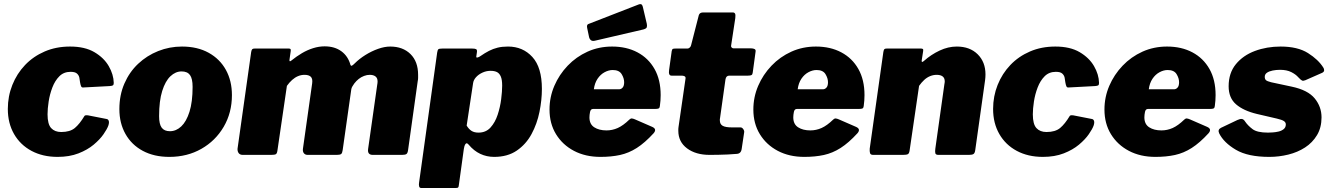

<svg xmlns="http://www.w3.org/2000/svg" viewBox="-20 -772 6638 957"><path d="M329 -540Q403 -540 450.5 -512Q498 -484 522 -442.5Q546 -401 547 -359Q547 -350 543.5 -347Q540 -344 527 -343L395 -336Q387 -335 384 -342.5Q381 -350 379 -362Q378 -373 375.5 -385Q373 -397 363.5 -405.5Q354 -414 332 -414Q298 -414 276 -392Q254 -370 241 -336Q228 -302 222.5 -266Q217 -230 217 -202Q217 -153 235 -133.5Q253 -114 285 -114Q329 -114 353 -134Q377 -154 401 -194Q404 -199 419 -197L511 -179Q519 -178 522 -169.5Q525 -161 520 -146Q514 -129 496 -103Q478 -77 447 -51Q416 -25 371 -7.5Q326 10 267 10Q193 10 137 -20Q81 -50 50 -104Q19 -158 19 -229Q19 -292 41.5 -348.5Q64 -405 105 -448Q146 -491 203 -515.5Q260 -540 329 -540Z M824 10Q748 10 692 -20Q636 -50 605.5 -104Q575 -158 575 -228Q575 -298 600 -355.5Q625 -413 668.5 -454Q712 -495 768.5 -517.5Q825 -540 887 -540Q964 -540 1020 -509Q1076 -478 1106 -423.5Q1136 -369 1136 -298Q1136 -210 1095 -140Q1054 -70 983.5 -30Q913 10 824 10ZM827 -118Q858 -118 883.5 -142Q909 -166 924.5 -215Q940 -264 940 -339Q940 -380 927 -398Q914 -416 885 -416Q855 -416 829.5 -392Q804 -368 788.5 -318.5Q773 -269 773 -193Q773 -153 786 -135.5Q799 -118 827 -118Z M1190 0Q1176 0 1169.5 -9Q1163 -18 1164 -31L1232 -513Q1234 -524 1237.5 -527Q1241 -530 1249 -530H1419Q1428 -530 1429 -525Q1430 -520 1428 -510L1423 -475Q1421 -461 1432 -470Q1458 -491 1485 -507Q1512 -523 1541 -532Q1570 -541 1598 -541Q1648 -541 1681.5 -516.5Q1715 -492 1727 -448Q1729 -443 1733.5 -444.5Q1738 -446 1748 -456Q1771 -479 1801.5 -498Q1832 -517 1864.5 -528.5Q1897 -540 1925 -540Q1988 -540 2026 -502.5Q2064 -465 2064 -399Q2064 -392 2064 -384Q2064 -376 2062 -367L2014 -24Q2012 -9 2006 -4.5Q2000 0 1984 0H1838Q1810 0 1815 -31L1860 -348Q1861 -353 1861.5 -358Q1862 -363 1862 -366Q1862 -383 1851.5 -391Q1841 -399 1823 -399Q1809 -399 1794.5 -393.5Q1780 -388 1768 -378.5Q1756 -369 1746 -356Q1741 -349 1736.5 -341.5Q1732 -334 1731 -327L1688 -24Q1686 -9 1680.5 -4.5Q1675 0 1659 0H1513Q1501 0 1494.5 -8.5Q1488 -17 1490 -31L1536 -357Q1539 -380 1529 -389.5Q1519 -399 1498 -399Q1481 -399 1465.5 -392.5Q1450 -386 1436 -373.5Q1422 -361 1410 -344L1363 -23Q1361 -7 1355 -3.5Q1349 0 1331 0H1190Z M2079 165Q2071 165 2069 156.5Q2067 148 2069 137L2159 -510Q2161 -523 2165 -526.5Q2169 -530 2185 -530H2333Q2347 -530 2353 -527Q2359 -524 2357 -511L2354 -490Q2353 -484 2360 -485.5Q2367 -487 2374 -492Q2397 -508 2417.5 -518.5Q2438 -529 2460.5 -534.5Q2483 -540 2512 -540Q2586 -540 2633.5 -488Q2681 -436 2681 -329Q2681 -274 2669 -214.5Q2657 -155 2629.5 -104Q2602 -53 2556 -21.5Q2510 10 2443 10Q2406 10 2374 -5Q2342 -20 2316 -51Q2306 -63 2300 -54Q2294 -45 2292 -30L2267 151Q2266 161 2263 163Q2260 165 2251 165H2079ZM2365 -111Q2402 -111 2425 -136.5Q2448 -162 2460.5 -200Q2473 -238 2478 -277.5Q2483 -317 2483 -345Q2483 -375 2476 -391Q2469 -407 2456.5 -413Q2444 -419 2425 -419Q2404 -419 2384.5 -410Q2365 -401 2352.5 -387Q2340 -373 2338 -357L2306 -146Q2317 -128 2330.5 -119.5Q2344 -111 2365 -111Z M2973 10Q2898 10 2841 -20Q2784 -50 2751.5 -103Q2719 -156 2719 -226Q2719 -288 2743 -344Q2767 -400 2809.5 -444.5Q2852 -489 2908.5 -514.5Q2965 -540 3031 -540Q3103 -540 3157.5 -511Q3212 -482 3242.5 -428Q3273 -374 3273 -298Q3273 -285 3272 -271Q3271 -257 3269 -243Q3268 -234 3263 -231.5Q3258 -229 3245 -229H2936Q2924 -229 2921 -214Q2918 -199 2918 -187Q2918 -153 2942 -137.5Q2966 -122 3003 -122Q3032 -122 3059 -134Q3086 -146 3117 -176Q3123 -182 3129.5 -181.5Q3136 -181 3145 -177L3230 -140Q3256 -129 3238 -108Q3194 -60 3154 -34.5Q3114 -9 3070.5 0.5Q3027 10 2973 10ZM3066 -327Q3076 -327 3083.5 -335.5Q3091 -344 3091 -362Q3091 -382 3078.5 -402.5Q3066 -423 3034 -423Q3014 -423 2993.5 -412Q2973 -401 2958.5 -379.5Q2944 -358 2940 -327ZM3204 -653Q3206 -642 3203.5 -635.5Q3201 -629 3186 -625L2945 -569Q2932 -566 2925 -572Q2918 -578 2916 -588L2907 -631Q2903 -648 2912 -652L3164 -750Q3171 -753 3176.5 -750.5Q3182 -748 3185 -734Z M3517 0Q3448 0 3404.5 -32.5Q3361 -65 3361 -120Q3361 -125 3361 -129.5Q3361 -134 3362 -139L3397 -381Q3398 -389 3392 -392Q3386 -395 3377 -395H3327Q3311 -395 3315 -423L3328 -517Q3330 -527 3334 -528.5Q3338 -530 3348 -530H3407Q3413 -530 3418.5 -535.5Q3424 -541 3425 -548L3463 -696Q3467 -710 3485 -710H3632Q3640 -710 3643.5 -704.5Q3647 -699 3645 -682L3624 -544Q3623 -539 3627 -535Q3631 -531 3636 -531H3724Q3734 -531 3741 -527.5Q3748 -524 3746 -514L3732 -411Q3731 -401 3726 -398Q3721 -395 3708 -395H3615Q3599 -395 3596 -376L3569 -184Q3568 -181 3568 -178Q3568 -175 3568 -172Q3568 -153 3582 -145Q3596 -137 3628 -137H3671Q3679 -137 3685 -128Q3691 -119 3689 -111L3677 -31Q3674 -6 3652 -5Q3631 -3 3607.5 -2Q3584 -1 3561 -0.5Q3538 0 3517 0Z M3989 10Q3914 10 3857 -20Q3800 -50 3767.5 -103Q3735 -156 3735 -226Q3735 -288 3759 -344Q3783 -400 3825.5 -444.5Q3868 -489 3924.5 -514.5Q3981 -540 4047 -540Q4119 -540 4173.5 -511Q4228 -482 4258.5 -428Q4289 -374 4289 -298Q4289 -285 4288 -271Q4287 -257 4285 -243Q4284 -234 4279 -231.5Q4274 -229 4261 -229H3952Q3940 -229 3937 -214Q3934 -199 3934 -187Q3934 -153 3958 -137.5Q3982 -122 4019 -122Q4048 -122 4075 -134Q4102 -146 4133 -176Q4139 -182 4145.5 -181.5Q4152 -181 4161 -177L4246 -140Q4272 -129 4254 -108Q4210 -60 4170 -34.5Q4130 -9 4086.5 0.5Q4043 10 3989 10ZM4082 -327Q4092 -327 4099.5 -335.5Q4107 -344 4107 -362Q4107 -382 4094.5 -402.5Q4082 -423 4050 -423Q4030 -423 4009.5 -412Q3989 -401 3974.5 -379.5Q3960 -358 3956 -327Z M4332 0Q4319 0 4316.5 -9Q4314 -18 4315 -31L4383 -513Q4385 -524 4388 -527Q4391 -530 4400 -530H4571Q4577 -530 4580 -527.5Q4583 -525 4581 -515L4574 -470Q4573 -457 4586 -469Q4621 -500 4663.5 -520Q4706 -540 4749 -540Q4814 -540 4853 -501.5Q4892 -463 4892 -401Q4892 -394 4891.5 -387Q4891 -380 4890 -372L4841 -24Q4839 -9 4832.5 -4.5Q4826 0 4810 0H4657Q4644 0 4642 -8.5Q4640 -17 4642 -31L4687 -351Q4688 -356 4688.5 -360Q4689 -364 4689 -366Q4689 -383 4678.5 -391Q4668 -399 4649 -399Q4632 -399 4616 -392.5Q4600 -386 4586.5 -373.5Q4573 -361 4561 -344L4514 -23Q4512 -7 4505 -3.5Q4498 0 4480 0H4332Z M5240 -540Q5314 -540 5361.5 -512Q5409 -484 5433 -442.5Q5457 -401 5458 -359Q5458 -350 5454.5 -347Q5451 -344 5438 -343L5306 -336Q5298 -335 5295 -342.5Q5292 -350 5290 -362Q5289 -373 5286.5 -385Q5284 -397 5274.5 -405.5Q5265 -414 5243 -414Q5209 -414 5187 -392Q5165 -370 5152 -336Q5139 -302 5133.5 -266Q5128 -230 5128 -202Q5128 -153 5146 -133.5Q5164 -114 5196 -114Q5240 -114 5264 -134Q5288 -154 5312 -194Q5315 -199 5330 -197L5422 -179Q5430 -178 5433 -169.5Q5436 -161 5431 -146Q5425 -129 5407 -103Q5389 -77 5358 -51Q5327 -25 5282 -7.5Q5237 10 5178 10Q5104 10 5048 -20Q4992 -50 4961 -104Q4930 -158 4930 -229Q4930 -292 4952.5 -348.5Q4975 -405 5016 -448Q5057 -491 5114 -515.5Q5171 -540 5240 -540Z M5739 10Q5664 10 5607 -20Q5550 -50 5517.5 -103Q5485 -156 5485 -226Q5485 -288 5509 -344Q5533 -400 5575.5 -444.5Q5618 -489 5674.5 -514.5Q5731 -540 5797 -540Q5869 -540 5923.5 -511Q5978 -482 6008.5 -428Q6039 -374 6039 -298Q6039 -285 6038 -271Q6037 -257 6035 -243Q6034 -234 6029 -231.5Q6024 -229 6011 -229H5702Q5690 -229 5687 -214Q5684 -199 5684 -187Q5684 -153 5708 -137.5Q5732 -122 5769 -122Q5798 -122 5825 -134Q5852 -146 5883 -176Q5889 -182 5895.5 -181.5Q5902 -181 5911 -177L5996 -140Q6022 -129 6004 -108Q5960 -60 5920 -34.5Q5880 -9 5836.5 0.5Q5793 10 5739 10ZM5832 -327Q5842 -327 5849.5 -335.5Q5857 -344 5857 -362Q5857 -382 5844.5 -402.5Q5832 -423 5800 -423Q5780 -423 5759.5 -412Q5739 -401 5724.5 -379.5Q5710 -358 5706 -327Z M6307 10Q6200 10 6140 -25.5Q6080 -61 6057 -107Q6048 -126 6066 -135L6148 -174Q6161 -180 6170 -179Q6179 -178 6187 -165Q6200 -146 6223 -128.5Q6246 -111 6300 -111Q6309 -111 6324 -112Q6339 -113 6353.5 -116.5Q6368 -120 6378.5 -128.5Q6389 -137 6389 -152Q6389 -162 6379.5 -168.5Q6370 -175 6344 -181L6245 -204Q6178 -220 6141 -252Q6104 -284 6104 -342Q6104 -408 6140 -452Q6176 -496 6235 -518Q6294 -540 6363 -540Q6448 -540 6499.5 -507.5Q6551 -475 6576 -435Q6580 -429 6580 -421.5Q6580 -414 6570 -409L6486 -372Q6476 -368 6470 -370.5Q6464 -373 6451 -387Q6439 -401 6416.5 -412.5Q6394 -424 6360 -424Q6341 -424 6323.5 -420.5Q6306 -417 6295 -409.5Q6284 -402 6284 -389Q6284 -378 6290 -372.5Q6296 -367 6316 -362L6419 -340Q6499 -323 6533 -281.5Q6567 -240 6567 -187Q6567 -136 6544.5 -98.5Q6522 -61 6485 -37Q6448 -13 6401.5 -1.5Q6355 10 6307 10Z"/></svg>

Font: Libre Franklin Thin Black
Style: Italic
Weight: 900
Italic angle: -8°
Version: Version 2.000